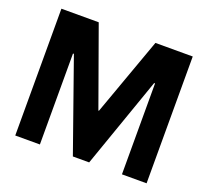

<svg xmlns="http://www.w3.org/2000/svg" viewBox="-120 -848 1079 996"><g transform="rotate(20 419.5 -350.0)"><path d="M57 0H193V-502H198L375 0H465L641 -502H646V0H782V-700H576L421 -269H418L263 -700H57Z"/></g></svg>

Font: Be Vietnam
Style: Bold
Weight: 700
Designer: Gabriel Lam
Foundry: TypeRant
Version: Version 4.000